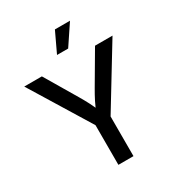

<svg xmlns="http://www.w3.org/2000/svg" viewBox="-217 -1080 1122 1216"><g transform="rotate(-30 344.0 -472.0)"><path d="M289.6 0V-290L21 -727.5H149.9L287.1 -496.1Q309.1 -459 326.9 -424.3Q344.7 -389.6 363.3 -341.8H327.6Q346.2 -390.1 364 -425.3Q381.8 -460.4 402.8 -496.1L538.6 -727.5H666.5L399.9 -290V0ZM300.8 -796.9 370.1 -943.8H480.5L382.3 -796.9Z"/></g></svg>

Font: Inter 18pt Medium
Style: Regular
Weight: 500
Designer: Rasmus Andersson
Foundry: rsms
Version: Version 4.001;git-66647c0bb